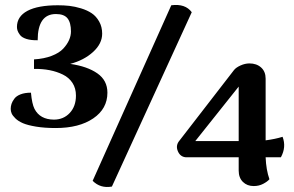

<svg xmlns="http://www.w3.org/2000/svg" viewBox="-20 -733 1176 769"><path d="M203.1 -220.2Q158.7 -220.2 124.8 -225.8Q90.8 -231.4 72 -239.5Q53.2 -247.6 41.7 -258.8Q30.3 -270 26.6 -278.8Q22.9 -287.6 22.9 -296.9Q22.9 -307.1 26.1 -316.9Q29.3 -326.7 37.4 -337.6Q45.4 -348.6 62.5 -355.2Q79.6 -361.8 104 -361.8Q107.9 -317.4 118.2 -296.9Q140.1 -254.4 195.8 -253.9Q234.4 -253.9 259.3 -280.5Q284.2 -307.1 284.2 -350.1Q284.2 -379.4 270.3 -400.9Q256.3 -422.4 231.9 -434.3Q207.5 -446.3 178.7 -451.9Q149.9 -457.5 116.2 -457V-495.1Q156.7 -497.6 187 -509.3Q217.3 -521 233.2 -538.1Q249 -555.2 256.6 -572.5Q264.2 -589.8 264.2 -606.9Q264.2 -642.1 250.5 -659.4Q236.8 -676.8 204.1 -676.8Q130.9 -676.8 130.9 -571.8Q104 -571.3 85.7 -577.1Q67.4 -583 60.1 -593Q52.7 -603 50.3 -610.4Q47.9 -617.7 47.9 -625Q47.9 -667 89.8 -689.5Q131.8 -711.9 211.9 -711.9Q235.8 -711.9 257.8 -709.5Q279.8 -707 304.7 -699.5Q329.6 -691.9 347.4 -679.9Q365.2 -668 377.2 -646.7Q389.2 -625.5 389.2 -598.1Q389.2 -558.1 352.8 -524.9Q316.4 -491.7 261.2 -477.1Q329.6 -467.3 369.9 -439.2Q410.2 -411.1 410.2 -361.8Q410.2 -297.4 353.5 -258.8Q296.9 -220.2 203.1 -220.2ZM351.1 -8.8 666 -711.9Q722.2 -719.2 748 -684.1L428.2 14.2Q382.3 22.5 351.1 -8.8ZM695.8 -166 917 -452.1Q924.8 -462.4 943.1 -470.7Q961.4 -479 979 -479Q1007.8 -479 1025.9 -462.6Q1043.9 -446.3 1043.9 -418V-170.9Q1082 -175.8 1111.8 -185.1Q1127.4 -144 1105 -103H1043.9Q1045.9 -52.7 1059.1 -15.1Q1050.8 -5.4 1033.9 3.4Q1017.1 12.2 996.1 12.2Q969.7 12.2 952.9 -4.4Q936 -21 936 -49.8V-103H725.1Q702.6 -104.5 692.9 -126.2Q683.1 -147.9 695.8 -166ZM762.2 -168H936V-386.2Z"/></svg>

Font: Arima
Style: Bold
Weight: 700
Designer: Joana Correia and Natanael Gama
Foundry: NDISCOVER
Version: Version 1.100;Glyphs 3.1.2 (3151)